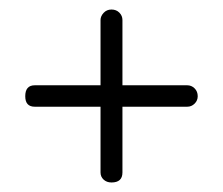

<svg xmlns="http://www.w3.org/2000/svg" viewBox="-20 -442 468 403"><path d="M33 -240Q33 -263 53 -263H191V-400Q191 -408 197.5 -415Q204 -422 214 -422Q224 -422 230.5 -415.5Q237 -409 237 -400V-263H373Q382 -263 388.5 -256.5Q395 -250 395 -240Q395 -231 388.5 -224.5Q382 -218 373 -218H237V-80Q237 -59 214 -59Q204 -59 197.5 -65Q191 -71 191 -80V-218H53Q33 -218 33 -240Z"/></svg>

Font: Terminal Dosis
Style: Light
Weight: 300
Designer: EdgarTolentino, PabloImpallari, IginoMarini
Foundry: EdgarTolentino, PabloImpallari, IginoMarini
Version: Version 1.006